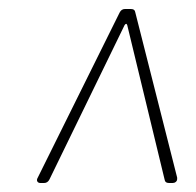

<svg xmlns="http://www.w3.org/2000/svg" viewBox="-20 -720 437 427"><path d="M64 -325 246 -692Q250 -700 258 -700H271Q280 -700 281 -692L374 -325V-322Q374 -318 371 -315.5Q368 -313 364 -313H356Q347 -313 346 -321L263 -664Q262 -667 260.5 -667Q259 -667 257 -664L90 -321Q86 -313 78 -313H70Q65 -313 63 -316.5Q61 -320 64 -325Z"/></svg>

Font: Barlow Semi Condensed Thin
Style: Italic
Weight: 250
Width: 4
Italic angle: -7°
Designer: Jeremy Tribby
Foundry: Tribby Type
Version: Version 1.408